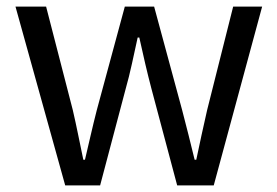

<svg xmlns="http://www.w3.org/2000/svg" viewBox="-20 -563 842 583"><path d="M178 0 27 -543H120L201 -229Q210 -190 217.5 -153Q225 -116 233 -78H238Q247 -116 255.5 -153Q264 -190 274 -229L359 -543H448L533 -229Q543 -190 552.5 -153Q562 -116 571 -78H576Q584 -116 592 -153Q600 -190 609 -229L688 -543H776L629 0H518L440 -293Q430 -331 421 -369.5Q412 -408 403 -449H398Q389 -408 380.5 -369Q372 -330 361 -291L284 0Z"/></svg>

Font: Noto Sans KR Thin
Style: Regular
Weight: 400
Version: Version 2.004-H2;hotconv 1.0.118;makeotfexe 2.5.65603